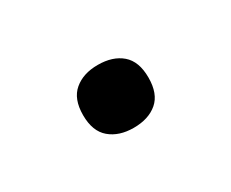

<svg xmlns="http://www.w3.org/2000/svg" viewBox="-36 -174 315 262"><g transform="rotate(-30 122.0 -42.5)"><path d="M122 -92Q145.5 -92 159.5 -80Q173.5 -68 173.5 -42.5Q173.5 -17 159.5 -5Q145.5 7 122 7Q99 7 84.8 -5Q70.5 -17 70.5 -42.5Q70.5 -68 84.8 -80Q99 -92 122 -92Z"/></g></svg>

Font: Newsreader 6pt ExtraLight
Style: Regular
Weight: 275
Designer: Hugues Gentile
Foundry: Production Type
Version: Version 1.003; ttfautohint (v1.8.3)